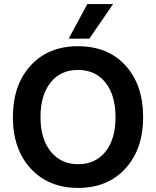

<svg xmlns="http://www.w3.org/2000/svg" viewBox="-20 -912 763 939"><path d="M680 -339Q680 -183 593.5 -88Q507 7 362 7Q217 7 130 -88Q43 -183 43 -339Q43 -496 129.5 -591Q216 -686 361 -686Q508 -686 594 -591.5Q680 -497 680 -339ZM178 -339Q178 -233 228 -171Q278 -109 362 -109Q447 -109 496 -170.5Q545 -232 545 -339Q545 -446 496 -508Q447 -570 361 -570Q276 -570 227 -508Q178 -446 178 -339ZM417 -723H316L407 -892H533Z"/></svg>

Font: Hind Vadodara SemiBold
Style: Regular
Weight: 600
Designer: Hitesh Malaviya
Foundry: Indian Type Foundry
Version: Version 1.001;PS 1.0;hotconv 1.0.86;makeotf.lib2.5.63406; tt